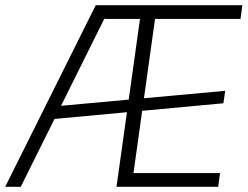

<svg xmlns="http://www.w3.org/2000/svg" viewBox="-49 -720 954 740"><path d="M320 -700H379L31 0H-29ZM162 -310 819 -370 812 -322 155 -261ZM498 -700H885L878 -647H537L554 -686L460 -14L452 -53H799L792 0H400ZM543 -700 537 -647H354L362 -700Z"/></svg>

Font: Pathway Extreme 8pt Thin 12pt Thin
Style: Italic
Weight: 250
Italic angle: -8°
Version: Version 1.001;gftools[0.9.26]